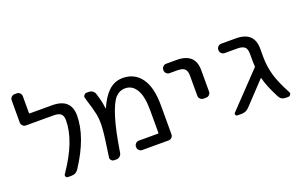

<svg xmlns="http://www.w3.org/2000/svg" viewBox="-84 -1061 2165 1386"><g transform="rotate(-20 998.5 -368.0)"><path d="M311.5 -546.9Q455.1 -546.9 456.1 -417Q456.1 -251 323.2 -48.8Q304.7 -20.5 269.5 -20.5H242.2Q231.4 -20.5 226.6 -30.3Q221.7 -40 228.5 -48.8Q369.1 -252 369.1 -410.2Q369.1 -445.3 352.5 -460Q335.9 -474.6 295.9 -474.6H84Q70.3 -474.6 60.1 -484.9Q49.8 -495.1 49.8 -509.8V-679.7Q49.8 -694.3 60.1 -704.6Q70.3 -714.8 84 -714.8H101.6Q115.2 -714.8 125.5 -704.6Q135.7 -694.3 135.7 -679.7V-550.8Q135.7 -546.9 140.6 -546.9Z M812.5 -20.5Q798.8 -20.5 788.6 -30.8Q778.3 -41 778.3 -54.7V-58.6Q778.3 -72.3 788.6 -82.5Q798.8 -92.8 812.5 -92.8H960.9Q964.8 -92.8 964.8 -97.7V-272.5Q964.8 -376 934.1 -428.7Q903.3 -481.4 848.6 -481.4Q803.7 -481.4 772.5 -447.3Q741.2 -413.1 710 -312.5Q681.6 -220.7 655.3 -54.7Q652.3 -40 641.1 -30.3Q629.9 -20.5 615.2 -20.5H597.7Q585 -20.5 575.7 -30.8Q566.4 -41 569.3 -54.7Q591.8 -203.1 595.7 -259.8Q597.7 -280.3 597.7 -298.8Q597.7 -338.9 591.8 -373Q583 -416 552.7 -513.7Q550.8 -517.6 550.8 -521.5Q550.8 -529.3 556.6 -536.1Q563.5 -546.9 576.2 -546.9H593.8Q609.4 -546.9 622.1 -538.1Q634.8 -529.3 639.6 -514.6Q661.1 -449.2 667 -392.6Q667 -392.6 667.5 -392.1Q668 -391.6 668.9 -392.6Q702.1 -469.7 744.1 -510.7Q792 -557.6 856.4 -557.6Q947.3 -557.6 998.5 -487.3Q1049.8 -417 1049.8 -278.3V-54.7Q1049.8 -41 1039.6 -30.8Q1029.3 -20.5 1015.6 -20.5Z M1187.5 -474.6Q1173.8 -474.6 1163.6 -484.9Q1153.3 -495.1 1153.3 -509.8V-511.7Q1153.3 -526.4 1163.6 -536.6Q1173.8 -546.9 1187.5 -546.9H1267.6Q1410.2 -546.9 1410.2 -417V-252Q1410.2 -238.3 1399.9 -228Q1389.6 -217.8 1375 -217.8H1355.5Q1340.8 -217.8 1330.6 -228Q1320.3 -238.3 1320.3 -252V-407.2Q1320.3 -444.3 1303.7 -459.5Q1287.1 -474.6 1246.1 -474.6Z M1863.3 -354.5Q1863.3 -277.3 1885.7 -203.1Q1905.3 -139.6 1953.1 -50.8Q1956.1 -45.9 1956.1 -41Q1956.1 -36.1 1952.1 -30.3Q1946.3 -20.5 1935.5 -20.5H1914.1Q1879.9 -20.5 1864.3 -50.8Q1812.5 -151.4 1797.9 -213.9Q1796.9 -217.8 1793.9 -214.8L1634.8 -45.9Q1611.3 -20.5 1576.2 -20.5H1544.9Q1534.2 -20.5 1531.2 -29.3Q1529.3 -33.2 1529.3 -36.1Q1529.3 -41 1534.2 -45.9L1780.3 -303.7Q1783.2 -306.6 1783.2 -310.5Q1781.2 -335 1781.2 -347.7V-407.2Q1781.2 -444.3 1764.6 -459.5Q1748 -474.6 1709 -474.6H1611.3Q1596.7 -474.6 1586.4 -484.9Q1576.2 -495.1 1576.2 -509.8V-511.7Q1576.2 -526.4 1586.4 -536.6Q1596.7 -546.9 1611.3 -546.9H1722.7Q1863.3 -546.9 1863.3 -417Z"/></g></svg>

Font: Gen Jyuu GothicL Regular
Style: Regular
Weight: 400
Designer: [Source Han Sans]
Ryoko NISHIZUKA  (kana & ideographs); Paul D. Hunt (Latin, Greek & Cyrillic); Wenlong ZHANG  (bopomofo
Version: Version 1.002.20150607